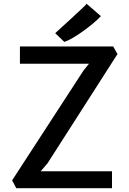

<svg xmlns="http://www.w3.org/2000/svg" viewBox="-20 -987 675 1007"><path d="M65.4 0 43.5 -41 418 -617.2 446.8 -652.8H84.5V-743.2H573.7L596.2 -703.6L229.5 -130.9L193.4 -88.9H567.4V0ZM317.4 -767.1 269.5 -813Q293.9 -835 363 -898.4Q432.1 -961.9 434.1 -967.3L509.3 -902.3Q473.1 -864.7 415 -823Q356.9 -781.2 317.4 -767.1Z"/></svg>

Font: HaufeMerriweatherSans
Style: Regular
Weight: 400
Designer: Eben Sorkin ( eben@eyebytes.com )
Foundry: Eben Sorkin
Version: Version 1.56